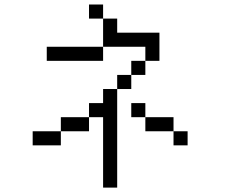

<svg xmlns="http://www.w3.org/2000/svg" viewBox="-20 -770 1040 852"><path d="M437.5 -687.5H375V-750H437.5ZM125 -187.5H250V-125H125ZM187.5 -562.5H437.5V-500H187.5ZM250 -250H375V-187.5H250ZM375 -312.5H437.5V-375H500V62.5H437.5V-250H375ZM437.5 -687.5H500V-625H687.5V-500H625V-562.5H437.5ZM500 -437.5H562.5V-375H500ZM562.5 -312.5H625V-250H562.5ZM562.5 -500H625V-437.5H562.5ZM625 -250H750V-187.5H625ZM750 -187.5H812.5V-125H750Z"/></svg>

Font: 寒蝉点阵体 16px
Style: Regular
Weight: 400
Designer: Designed by Warren2060
Foundry: ChillType
Version: Version 1.000